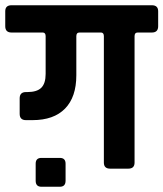

<svg xmlns="http://www.w3.org/2000/svg" viewBox="-50 -643 623 732"><path d="M-6 -623H529Q553 -623 553 -600V-543Q553 -519 529 -519H475Q463 -519 463 -505V-23Q463 0 439 0H370Q346 0 346 -23V-505Q346 -518 336 -519H253Q241 -519 241 -505V-356Q241 -273 198 -229Q155 -185 74 -185H49Q25 -185 25 -209V-268Q25 -292 49 -292H54Q91 -292 107.5 -308.5Q124 -325 124 -361V-505Q124 -518 114 -519H-6Q-30 -519 -30 -543V-600Q-30 -623 -6 -623ZM200 -19V46Q200 69 178 69H108Q86 69 86 46V-19Q86 -41 108 -41H178Q200 -41 200 -19Z"/></svg>

Font: Rajdhani
Style: Bold
Weight: 700
Designer: Satya Rajpurohit, Jyotish Sonowal
Foundry: Indian Type Foundry
Version: Version 1.201 February 1, 2022